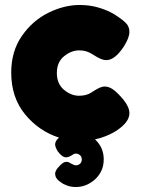

<svg xmlns="http://www.w3.org/2000/svg" viewBox="-20 -558 564 770"><path d="M401 -211Q417 -211 434.5 -198.5Q452 -186 476 -157Q499 -128 499 -104Q499 -67 444 -32Q441 -30 431 -24.5Q421 -19 402.5 -11.5Q384 -4 361 1Q396 33 396 81Q396 109 385 130Q374 151 358 164Q325 192 284 192Q264 192 247.5 185.5Q231 179 227 175Q204 161 202 145L201 140Q201 128 212 115Q223 102 231 96.5Q239 91 248 91Q254 91 261 95.5Q268 100 272 101Q276 105 286 105Q293 105 300.5 99Q308 93 308 82Q308 70 300.5 64Q293 58 285 58Q276 58 271 63Q255 73 245 73Q229 73 211 48Q201 31 201 21L202 15Q205 3 217 -6Q136 -32 80.5 -99.5Q25 -167 25 -267Q25 -352 67.5 -413.5Q110 -475 173.5 -506.5Q237 -538 299 -538Q338 -538 370 -529Q402 -520 423 -509Q444 -498 444 -497Q472 -479 485.5 -465Q499 -451 499 -430Q499 -407 477 -372Q441 -317 407 -317Q395 -317 382.5 -322.5Q370 -328 353 -339Q351 -340 344.5 -344Q338 -348 326 -352Q314 -356 298 -356Q266 -356 237 -332.5Q208 -309 208 -265Q208 -222 236.5 -198Q265 -174 297 -174Q313 -174 325 -177.5Q337 -181 343 -185Q349 -189 351 -190Q368 -201 379 -206Q390 -211 401 -211Z"/></svg>

Font: Fredoka One
Style: Regular
Weight: 400
Designer: Milena B. Brandão, Ben Nathan
Version: Version 2.000; ttfautohint (v1.5.33-1714) -l 8 -r 50 -G 200 